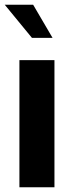

<svg xmlns="http://www.w3.org/2000/svg" viewBox="-25 -791 306 811"><path d="M57 -537H205V0H57ZM-5 -771H115L197 -631H110Z"/></svg>

Font: Exo
Style: Bold
Weight: 700
Designer: Natanael Gama
Foundry: Natanael Gama
Version: Version 1.500; ttfautohint (v1.6)